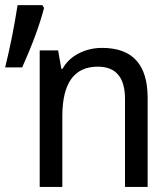

<svg xmlns="http://www.w3.org/2000/svg" viewBox="-28 -734 648 754"><path d="M138.2 -713.9 145 -703.1Q120.6 -606.9 59.1 -469.2H-7.8Q21.5 -587.4 41 -713.9ZM462.9 0V-345.2Q462.9 -472.2 356 -472.2Q216.8 -472.2 216.8 -277.8V0H127.9V-536.1H200.2L212.9 -463.9H217.8Q238.3 -502 280.5 -523.9Q322.8 -545.9 373 -545.9Q551.8 -545.9 551.8 -350.1V0Z"/></svg>

Font: Noto Mono
Style: Regular
Weight: 400
Designer: Monotype Design Team
Foundry: Monotype Imaging Inc.
Version: Version 1.00